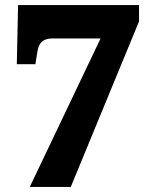

<svg xmlns="http://www.w3.org/2000/svg" viewBox="-20 -734 609 754"><path d="M97 0H258L526 -650V-714H51L46 -482H119L127 -532C132 -565 149 -583 185 -583H375Z"/></svg>

Font: Noto Serif Thai Black
Style: Regular
Weight: 900
Designer: Monotype Design Team
Foundry: Monotype Imaging Inc.
Version: Version 2.002